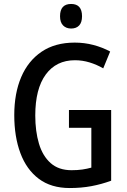

<svg xmlns="http://www.w3.org/2000/svg" viewBox="-20 -990 643 969"><path d="M328 -435H541V-78Q492 -60 441 -50.5Q390 -41 332 -41Q238 -41 176 -87.5Q114 -134 83 -217Q52 -300 52 -409Q52 -519 87 -601Q122 -683 190 -729Q258 -775 357 -775Q406 -775 451.5 -763Q497 -751 536 -730L501 -645Q468 -664 432 -675Q396 -686 358 -686Q264 -686 211 -614Q158 -542 158 -407Q158 -328 176.5 -265.5Q195 -203 235.5 -167Q276 -131 341 -131Q372 -131 395.5 -134.5Q419 -138 441 -144V-345H328ZM339 -970Q394 -970 394 -908Q394 -877 379.5 -861.5Q365 -846 339 -846Q314 -846 298.5 -861.5Q283 -877 283 -908Q283 -970 339 -970Z"/></svg>

Font: Noto Sans Tamil UI Condensed Medium
Style: Regular
Weight: 500
Width: 3
Designer: Jelle Bosma - Monotype Design Team
Foundry: Monotype Imaging Inc.
Version: Version 2.004; ttfautohint (v1.8.4.7-5d5b)